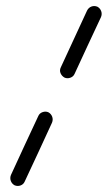

<svg xmlns="http://www.w3.org/2000/svg" viewBox="-20 -586 354 631"><path d="M266 -551Q271 -561 280.5 -564.5Q290 -568 300 -564Q309 -559 312.5 -549.5Q316 -540 312 -530Q290 -484 268.5 -437Q247 -390 225 -343Q221 -334 211 -330.5Q201 -327 192 -331Q183 -336 179 -345.5Q175 -355 180 -365Q201 -411 223 -458Q245 -505 266 -551Q266 -551 266 -551Q266 -551 266 -551ZM106 -205Q110 -214 120 -217.5Q130 -221 139 -217Q148 -212 151.5 -202.5Q155 -193 151 -183Q129 -135 106.5 -86.5Q84 -38 61 11Q57 20 47.5 23.5Q38 27 28 23Q19 18 15.5 8.5Q12 -1 16 -11Q38 -59 60.5 -107.5Q83 -156 106 -205Q106 -205 106 -205Q106 -205 106 -205Z"/></svg>

Font: FRB American Cursive Semibold
Style: Italic
Weight: 600
Italic angle: -25°
Version: Version 2.0;Modular Font Editor K font №1